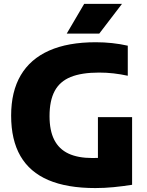

<svg xmlns="http://www.w3.org/2000/svg" viewBox="-20 -970 768 1000"><path d="M476.5 9.5Q329.5 9.5 232.2 -32Q135 -73.5 86.5 -157.2Q38 -241 38 -368Q38 -493 88 -578Q138 -663 236 -706.5Q334 -750 478.5 -750Q522 -750 564 -745.5Q606 -741 645.5 -732V-575.5Q608.5 -583.5 571.5 -587.8Q534.5 -592 496 -592Q405 -592 348.2 -569Q291.5 -546 264.8 -496Q238 -446 238 -365Q238 -290 262.5 -241.8Q287 -193.5 336.5 -170.2Q386 -147 461 -147Q489.5 -147 519 -149.2Q548.5 -151.5 572.5 -155.5L490 -84.5V-360H668V-7.5Q620 0 571.8 4.8Q523.5 9.5 476.5 9.5ZM327.5 -795 418.5 -950H615.5L497 -795Z"/></svg>

Font: Encode Sans SC Condensed Thin ExtraBold
Style: Regular
Weight: 800
Version: Version 3.002